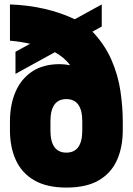

<svg xmlns="http://www.w3.org/2000/svg" viewBox="-20 -834 600 868"><path d="M280 14Q192 14 135.5 -18.5Q79 -51 52 -109.5Q25 -168 25 -245V-285Q25 -360 50 -418.5Q75 -477 125 -510.5Q175 -544 250 -544Q272 -544 297 -539Q272 -574 228 -598L50 -500V-600L116 -636Q74 -646 25 -650V-814Q189 -808 318 -747L440 -814V-714L398 -691Q454 -632 484 -563Q514 -494 524.5 -422Q535 -350 535 -285V-245Q535 -169 509 -110.5Q483 -52 427 -19Q371 14 280 14ZM280 -144Q352 -144 352 -245V-285Q352 -386 280 -386Q208 -386 208 -285V-245Q208 -144 280 -144Z"/></svg>

Font: Tanohe Sans ExtraBold
Style: Regular
Weight: 800
Designer: Village Type and Design LLC & Cristiano Sobral
Foundry: Cooper Hewitt Smithsonian Design Museum
Version: Version 1.00;September 29, 2021;FontCreator 13.0.0.2655 64-b